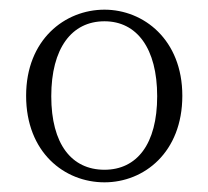

<svg xmlns="http://www.w3.org/2000/svg" viewBox="-20 -826 430 397"><path d="M196 -449C278 -449 357 -511 357 -628C357 -744 277 -806 196 -806C114 -806 34 -744 34 -628C34 -511 113 -449 196 -449ZM196 -475C128 -475 86 -528 86 -627C86 -726 128 -782 196 -782C263 -782 305 -726 305 -627C305 -528 263 -475 196 -475Z"/></svg>

Font: Noto Serif CJK HK ExtraLight
Style: Regular
Weight: 200
Designer: Ryoko NISHIZUKA 西塚涼子 (kana & ideographs); Frank Grießhammer (Latin, Greek & Cyrillic); Wenlong ZHANG 张文龙 (bopomofo); San
Foundry: Adobe
Version: Version 2.001;hotconv 1.1.0;makeotfexe 2.6.0